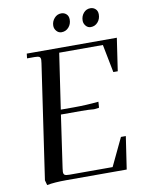

<svg xmlns="http://www.w3.org/2000/svg" viewBox="-96 -949 778 1025"><g transform="rotate(-10 293.0 -437.0)"><path d="M67.9 -19 158.2 -637.2Q160.2 -650.9 160.2 -655.8Q160.2 -668.5 153.3 -672.6Q146.5 -676.8 127.9 -676.8H86.9L89.8 -702.1H578.1L551.8 -524.9H527.8L498 -676.8H261.2L216.8 -376H288.1Q355.5 -376 421.9 -382.8L419.9 -355L418.9 -350.1L392.1 -347.2Q365.2 -350.1 321.8 -350.1H212.9L171.9 -65.9Q169.9 -52.2 169.9 -46.9Q169.9 -34.2 176.8 -30Q183.6 -25.9 202.1 -25.9H436L507.8 -176.8H534.2L507.8 0H181.2Q116.2 0 75.2 7.8ZM254.9 -823.2Q254.9 -846.7 270.3 -864.3Q285.6 -881.8 308.1 -881.8Q324.2 -881.8 335.7 -871.3Q347.2 -860.8 347.2 -841.8Q347.2 -816.9 331.8 -799.6Q316.4 -782.2 293 -782.2Q276.9 -782.2 265.9 -794.9Q254.9 -807.6 254.9 -823.2ZM414.1 -823.2Q414.1 -847.2 428.7 -864.5Q443.4 -881.8 465.8 -881.8Q481.9 -881.8 493.4 -871.3Q504.9 -860.8 504.9 -841.8Q504.9 -816.9 489.7 -799.6Q474.6 -782.2 451.2 -782.2Q435.5 -782.2 424.8 -794.9Q414.1 -807.6 414.1 -823.2Z"/></g></svg>

Font: Dihjauti
Style: Bold Italic
Weight: 700
Italic angle: -9°
Designer: T. Christopher White
Version: Version 3.0.0